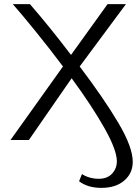

<svg xmlns="http://www.w3.org/2000/svg" viewBox="-20 -678 670 930"><path d="M363 200 377 165Q393 176 414.5 182Q436 188 458 188Q500 188 523 163Q546 138 546 103Q546 49 486 -57.5Q426 -164 327 -299L120 0H31L285 -356Q219 -444 152.5 -526Q86 -608 42 -658H125Q219 -550 324 -412L501 -658H590L366 -356Q484 -200 553.5 -82.5Q623 35 623 106Q623 161 582 196.5Q541 232 471 232Q405 232 363 200Z"/></svg>

Font: QiushuiShotai Bright
Style: Regular
Weight: 400
Designer: Christian Thalmann (Catharsis Fonts)
Version: Version 1.250;